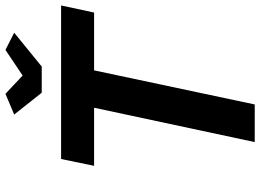

<svg xmlns="http://www.w3.org/2000/svg" viewBox="-145 -809 954 704"><g transform="rotate(-90 332.0 -457.0)"><path d="M289 -589H76L101 -710H664L638 -589H426L301 0H163ZM264 -882 340 -914 407 -851 501 -914 564 -882 440 -781H344Z"/></g></svg>

Font: Raleway Thin
Style: Bold Italic
Weight: 700
Italic angle: -12°
Version: Version 4.026